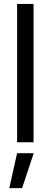

<svg xmlns="http://www.w3.org/2000/svg" viewBox="-20 -727 258 981"><path d="M151.4 0H67.4V-707H151.4ZM67.4 55.7H152.3L92.8 234.4H27.3Z"/></svg>

Font: Pretendard Std
Style: Regular
Weight: 400
Designer: Base glyphs from Inter by Rasmus Andersson; Hangeul glyphs from Noto Sans CJK(Source Han Sans) by Jang Soo-young and Kan
Foundry: Kil Hyung-jin
Version: Version 1.309